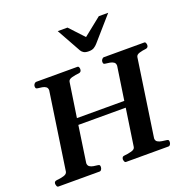

<svg xmlns="http://www.w3.org/2000/svg" viewBox="-162 -1106 1218 1255"><g transform="rotate(-20 447.0 -478.0)"><path d="M31.7 0Q23.4 0 20.3 -9.3Q17.1 -18.6 17.1 -24.4Q17.1 -32.2 21.5 -37.1Q25.9 -42 36.1 -43Q61 -44.9 84.2 -51.5Q107.4 -58.1 110.4 -74.2L189.9 -611.8Q189.9 -628.4 179.4 -636Q168.9 -643.6 153.8 -646Q138.7 -648.4 124 -649.9Q114.3 -650.9 111.6 -655.3Q108.9 -659.7 108.9 -668.9Q108.9 -677.2 115.2 -685.1Q121.6 -692.9 129.4 -692.9H415.5Q422.9 -692.9 425.8 -685.1Q428.7 -677.2 428.2 -671.4Q427.7 -652.3 409.7 -649.9Q385.7 -647.9 361.1 -641.4Q336.4 -634.8 334 -618.7L297.9 -378.9H627.4L662.1 -610.8Q662.1 -627.9 651.4 -635.5Q640.6 -643.1 625 -645.8Q609.4 -648.4 594.7 -649.9Q585 -650.9 582.3 -654.8Q579.6 -658.7 579.6 -668Q579.6 -676.8 585.9 -684.8Q592.3 -692.9 600.1 -692.9H880.4Q887.7 -692.9 890.6 -685.1Q893.6 -677.2 893.6 -670.9Q893.1 -651.9 874.5 -649.9Q853 -647.9 830.6 -641.4Q808.1 -634.8 805.7 -618.7L726.6 -82Q726.6 -64.9 738.8 -57.4Q751 -49.8 768.3 -47.4Q785.6 -44.9 800.3 -43Q810.1 -42 812.7 -37.6Q815.4 -33.2 814.9 -24.9Q814.9 -16.1 809.8 -8.1Q804.7 0 796.4 0H502Q494.1 0 490.7 -9.3Q487.3 -18.6 487.8 -24.4Q488.8 -32.2 492.7 -37.4Q496.6 -42.5 506.8 -43Q530.8 -44.9 555.4 -51.5Q580.1 -58.1 582.5 -74.2L621.1 -334H291.5L254.4 -81.5Q254.4 -64.9 265.4 -57.1Q276.4 -49.3 292.2 -46.9Q308.1 -44.4 321.3 -43Q331.1 -42 333.7 -37.6Q336.4 -33.2 335.9 -24.9Q335.9 -16.6 330.8 -8.3Q325.7 0 317.4 0ZM521 -762.7Q498.5 -762.7 486.6 -769.8Q474.6 -776.9 468.3 -787.6L374.5 -956.1H442.4L535.2 -856.4L660.2 -956.1H725.6L582 -792Q571.8 -780.3 558.1 -771.5Q544.4 -762.7 521 -762.7Z"/></g></svg>

Font: Gelasio SemiBold
Style: Italic
Weight: 600
Italic angle: -8.5°
Designer: Eben Sorkin
Foundry: Eben Sorkin
Version: Version 1.008